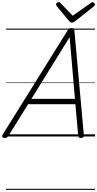

<svg xmlns="http://www.w3.org/2000/svg" viewBox="-57 -1278 910 1798"><path d="M-14 14Q-30 14 -35 5Q-40 -4 -31 -19L576 -993Q583 -1006 591 -1010.5Q599 -1015 613 -1015Q626 -1015 632 -1009.5Q638 -1004 640 -988L728 -14Q729 0 723 7Q717 14 702 14Q688 14 682.5 8.5Q677 3 675 -10L649 -302H206L24 -9Q15 5 7.5 9.5Q0 14 -14 14ZM237 -352H645L595 -930ZM810 -1258Q818 -1258 825 -1250.5Q832 -1243 832 -1236Q832 -1230 830 -1226.5Q828 -1223 823 -1219L646 -1079Q636 -1073 629.5 -1069.5Q623 -1066 615 -1066Q608 -1066 602.5 -1070Q597 -1074 591 -1080L474 -1221Q471 -1226 469.5 -1230Q468 -1234 468 -1237Q468 -1246 477 -1252Q486 -1258 493 -1258Q500 -1258 503.5 -1255Q507 -1252 511 -1247L624 -1131L789 -1247Q796 -1252 800 -1255Q804 -1258 810 -1258ZM0 490H833V500H0ZM0 -20H833V0H0ZM0 -505H833V-500H0ZM0 -1010H833V-1000H0Z"/></svg>

Font: Playwrite AU NSW Guides
Style: Regular
Weight: 400
Designer: Veronika Burian, José Scaglione
Foundry: TypeTogether
Version: Version 1.003